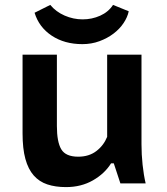

<svg xmlns="http://www.w3.org/2000/svg" viewBox="-20 -748 682 783"><path d="M212 -525V-234Q212 -169 230 -139Q248 -109 299 -109Q343 -109 373 -132Q403 -155 417 -190V-525H557V-160Q557 -118 561.5 -76Q566 -34 574 0H471L444 -82H433Q407 -40 359 -12.5Q311 15 249 15Q206 15 173 4Q140 -7 117.5 -32.5Q95 -58 83.5 -100Q72 -142 72 -204V-525ZM185 -728Q208 -700 243.5 -684.5Q279 -669 317 -669Q355 -669 388.5 -684Q422 -699 441 -728L505 -702Q500 -678 484 -654Q468 -630 443 -611Q418 -592 385.5 -580Q353 -568 316 -568Q243 -568 191 -602.5Q139 -637 121 -696Z"/></svg>

Font: PT Sans Caption
Style: Bold
Weight: 700
Designer: A.Korolkova, O.Umpeleva, V.Yefimov
Foundry: ParaType Ltd
Version: Version 2.003W OFL